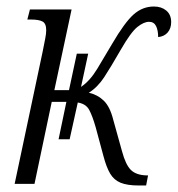

<svg xmlns="http://www.w3.org/2000/svg" viewBox="-20 -565 546 590"><path d="M160 -137 184 -252H139L86 0H25L111 -406Q116 -431 119 -446.5Q122 -462 122 -472Q122 -493 110.5 -499Q99 -505 75 -505H64L72 -536H200L147 -288H192L216 -400H251L229 -298Q256 -316 278.5 -353Q301 -390 325 -431Q363 -496 390.5 -520.5Q418 -545 453 -545Q476 -545 491 -532.5Q506 -520 506 -497Q506 -478 495.5 -465.5Q485 -453 466 -451Q466 -472 459.5 -485Q453 -498 438 -498Q422 -498 402 -482Q382 -466 351 -412Q320 -358 300 -327.5Q280 -297 253 -280Q280 -274 299 -255.5Q318 -237 328 -197L355 -100Q366 -59 382 -43Q398 -27 430 -26H435L429 5H407Q371 5 350.5 -3.5Q330 -12 318.5 -31.5Q307 -51 298 -85L274 -174Q264 -209 254 -227.5Q244 -246 219 -250L194 -137Z"/></svg>

Font: Noto Serif ExtraCondensed Light
Style: Italic
Weight: 300
Width: 2
Italic angle: -12°
Designer: Monotype Design Team
Foundry: Monotype Imaging Inc.
Version: Version 2.014; ttfautohint (v1.8.4.7-5d5b)